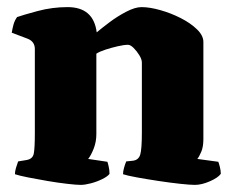

<svg xmlns="http://www.w3.org/2000/svg" viewBox="-20 -520 655 540"><path d="M207 0Q195 0 169 -3Q143 -6 113.5 -11Q84 -16 59 -21Q34 -26 22 -30Q22 -38 25 -48Q28 -58 31 -66L55 -70Q72 -73 75 -88Q78 -103 78 -147V-382Q78 -403 58 -411L13 -428Q15 -440 18 -451Q21 -462 28 -472Q45 -478 86 -489Q127 -500 170 -500Q243 -500 252 -429Q265 -440 287.5 -457Q310 -474 335 -487Q360 -500 378 -500Q401 -500 431 -491.5Q461 -483 488.5 -469Q516 -455 534 -437.5Q552 -420 552 -402V-129Q552 -107 546 -93Q540 -79 535 -73L594 -65Q596 -60 598.5 -50Q601 -40 601 -31Q593 -20 570 -10Q547 0 528 0Q515 0 487 -3Q459 -6 426 -11Q393 -16 365.5 -21Q338 -26 326 -30Q326 -38 329 -48.5Q332 -59 335 -66L354 -68Q370 -70 374.5 -85.5Q379 -101 379 -147V-344Q379 -353 372 -364.5Q365 -376 356 -385Q347 -394 340 -394Q329 -394 311.5 -390Q294 -386 277 -380.5Q260 -375 251 -369V-143Q251 -121 243.5 -102Q236 -83 228 -73L282 -65Q283 -63 285.5 -52.5Q288 -42 288 -31Q283 -24 268 -16.5Q253 -9 236 -4.5Q219 0 207 0Z"/></svg>

Font: Texturina Black
Style: Regular
Weight: 900
Designer: Guillermo Torres Carreño
Foundry: Omnibus-Type
Version: Version 1.002; ttfautohint (v1.8.3)